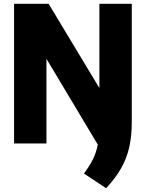

<svg xmlns="http://www.w3.org/2000/svg" viewBox="-20 -760 772 1017"><path d="M678 -740V-114Q678 -40.5 665 18.2Q652 77 622.2 130Q592.5 183 542 237L424.5 159Q454.5 120 472.2 83.8Q490 47.5 498 6L226 -448.5V0H54.5V-740H237.5L506.5 -293.5V-740Z"/></svg>

Font: Encode Sans Semi Condensed ExBd
Style: Regular
Weight: 800
Width: 4
Designer: Multiple Designers
Foundry: Impallari Type
Version: Version 2.000